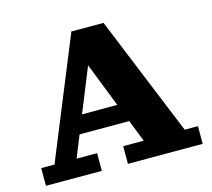

<svg xmlns="http://www.w3.org/2000/svg" viewBox="-99 -804 1018 923"><g transform="rotate(-15 410.0 -342.5)"><path d="M20 0V-88H86L330 -685H490L734 -88H800V0H428V-88H530L337 -580H395L196 -88H298V0ZM207 -197V-287H524V-197Z"/></g></svg>

Font: Montagu Slab 144pt
Style: Bold
Weight: 700
Designer: Florian Karsten
Foundry: Florian Karsten
Version: Version 1.000